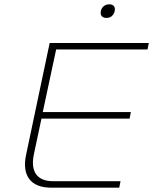

<svg xmlns="http://www.w3.org/2000/svg" viewBox="-20 -869 709 889"><path d="M210 -670 101 -153C80 -56 122 0 217 0H532L538 -30H226C151 -30 120 -75 137 -155L172 -320H580L586 -350H178L240 -640H663L669 -670ZM447 -817C443 -799 452 -786 473 -786C494 -786 506 -799 511 -817V-818C515 -837 506 -849 486 -849C465 -849 451 -836 447 -818Z"/></svg>

Font: LT Wave Text Thin Italic
Style: Regular
Weight: 100
Designer: Daniel Lyons
Version: Version 2.5 (Glyphs App)